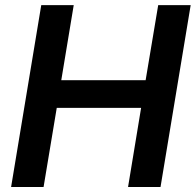

<svg xmlns="http://www.w3.org/2000/svg" viewBox="-20 -748 783 768"><path d="M24.4 0 145 -727.5H274.9L225.1 -427.2H562.5L612.8 -727.5H742.7L622.1 0H492.2L544.4 -316.4H207L154.3 0Z"/></svg>

Font: Inter 20pt SemiBold
Style: Italic
Weight: 600
Italic angle: -9.3988°
Version: Version 4.001;git-66647c0bb